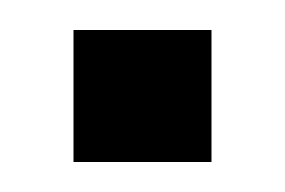

<svg xmlns="http://www.w3.org/2000/svg" viewBox="-20 -108 190 128"><path d="M29 0V-88H121V0Z"/></svg>

Font: Rokkitt Medium
Style: Regular
Weight: 500
Version: Version 3.103